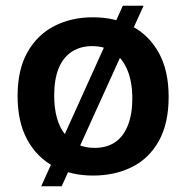

<svg xmlns="http://www.w3.org/2000/svg" viewBox="-20 -596 647 666"><path d="M123 50 406 -576H478L194 50ZM303 13Q226 13 167 -18.5Q108 -50 74.5 -111.5Q41 -173 41 -263Q41 -355 75.5 -415.5Q110 -476 169 -506Q228 -536 302 -536Q379 -536 438 -505Q497 -474 531 -412.5Q565 -351 565 -260Q565 -168 531 -107Q497 -46 437.5 -16.5Q378 13 303 13ZM308 -83Q350 -83 379 -102.5Q408 -122 423.5 -161Q439 -200 439 -254Q439 -311 422.5 -351.5Q406 -392 375.5 -414Q345 -436 299 -436Q259 -436 229 -416.5Q199 -397 183.5 -359Q168 -321 168 -265Q168 -177 205.5 -130Q243 -83 308 -83Z"/></svg>

Font: Bricolage Grotesque 96pt ExtraBold SemiBold
Style: Regular
Weight: 600
Version: Version 1.001;gftools[0.9.33.dev8+g029e19f]